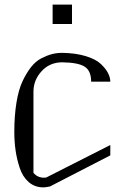

<svg xmlns="http://www.w3.org/2000/svg" viewBox="-20 -812 602 832"><path d="M208 -792H292V-708H208ZM250 -583Q308.6 -582 351.6 -568.8Q394.5 -555.7 416.5 -535.2Q438.5 -514.6 448.2 -495.1Q458 -475.6 458 -458H375Q375 -504.9 347.2 -522.9Q319.3 -541 250 -542Q195.3 -542 160.2 -503.4Q125 -464.8 125 -415V-62.5Q143.6 -42 169.9 -42Q176.8 -42 180.7 -43L458 -183.6V-138.7L196.3 -3.9Q176.8 0 168 0Q130.9 0 104.5 -22.9Q78.1 -45.9 65.4 -84.5Q52.7 -123 47.4 -161.1Q42 -199.2 42 -240.2Q42 -310.5 51.3 -367.2Q60.5 -423.8 77.6 -460Q94.7 -496.1 114.7 -521.5Q134.8 -546.9 159.7 -559.6Q184.6 -572.3 205.6 -577.6Q226.6 -583 250 -583Z"/></svg>

Font: wanta
Style: Medium
Weight: 500
Version: Version 0.91